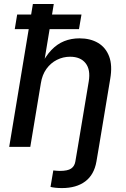

<svg xmlns="http://www.w3.org/2000/svg" viewBox="-20 -748 642 978"><path d="M295.4 210Q277.3 210 262 208.3Q246.6 206.5 237.3 204.1L251.5 120.1Q259.3 121.1 268.3 121.8Q277.3 122.6 284.7 122.6Q324.7 122.6 342.3 110.6Q359.9 98.6 363.8 74.7L376.5 0H483.9L471.2 74.7Q459.5 142.1 414.3 176Q369.1 210 295.4 210ZM188 -323.2 134.3 0H26.9L147.5 -727.5H253.9L201.7 -412.1H187.5Q211.9 -461.9 241.5 -492.9Q271 -523.9 306.9 -538.3Q342.8 -552.7 384.8 -552.7Q440.4 -552.7 479.7 -529.3Q519 -505.9 536.1 -460.2Q553.2 -414.6 541.5 -346.7L483.9 0H376.5L432.1 -333.5Q441.9 -393.1 416 -426Q390.1 -459 336.9 -459Q301.3 -459 269.8 -443.1Q238.3 -427.2 216.6 -397.2Q194.8 -367.2 188 -323.2ZM55.2 -599.6 67.4 -673.8H395L382.3 -599.6Z"/></svg>

Font: Inter Medium
Style: Italic
Weight: 500
Italic angle: -9.3988°
Designer: Rasmus Andersson
Foundry: rsms
Version: Version 4.001;git-66647c0bb